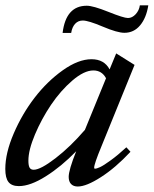

<svg xmlns="http://www.w3.org/2000/svg" viewBox="-23 -677 569 710"><path d="M437 -555.7Q411.1 -555.7 357.4 -578.4Q303.7 -601.1 283.2 -601.1Q266.1 -601.1 254.9 -589.1Q243.7 -577.1 240.2 -555.2H208.5Q220.7 -655.8 297.9 -655.8Q321.3 -655.8 377.9 -633.1Q434.6 -610.4 450.2 -610.4Q465.8 -610.4 478.8 -624.5Q491.7 -638.7 494.1 -657.2H525.4Q518.1 -610.8 495.1 -583.3Q472.2 -555.7 437 -555.7ZM46.9 11.2Q20.5 11.2 8.5 -3.7Q-3.4 -18.6 -3.4 -52.2Q-3.4 -110.8 27.6 -183.1Q58.6 -255.4 105 -315.7Q151.4 -376 209 -417Q266.6 -458 315.4 -458Q362.3 -458 382.3 -420.4L406.7 -479.5L474.6 -437L352.5 -136.7Q325.2 -70.8 325.2 -57.1Q325.2 -53.2 328.1 -53.2Q334.5 -53.2 347.2 -59.1Q359.9 -64.9 386.2 -84Q412.6 -103 444.3 -132.3L459.5 -115.7Q404.3 -56.6 350.3 -22Q296.4 12.7 264.6 12.7Q248.5 12.7 239.7 3.4Q231 -5.9 231 -22.9Q231 -48.3 258.8 -117.7Q203.6 -61 146.2 -24.9Q88.9 11.2 46.9 11.2ZM82 -83Q82 -64.9 86.4 -57.1Q90.8 -49.3 101.6 -49.3Q127 -49.3 182.4 -92Q237.8 -134.8 291 -196.8L369.1 -387.7Q353.5 -416.5 322.3 -416.5Q288.1 -416.5 244.6 -379.2Q201.2 -341.8 166 -289.8Q130.9 -237.8 106.4 -179.9Q82 -122.1 82 -83Z"/></svg>

Font: Elstob 8pt Medium
Style: Italic
Weight: 500
Italic angle: -20°
Designer: Peter S. Baker
Version: Version 1.015